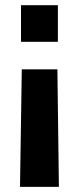

<svg xmlns="http://www.w3.org/2000/svg" viewBox="-20 -520 304 740"><path d="M203.1 -500V-358.9H61V-500ZM201.2 -252.9 207 200.2H57.1L64 -252.9Z"/></svg>

Font: SUSE
Style: Bold
Weight: 700
Designer: Rene Bieder
Foundry: SUSE
Version: Version 1.000